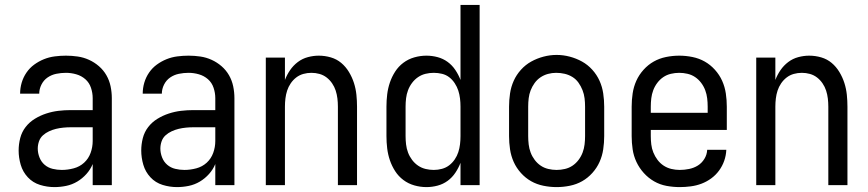

<svg xmlns="http://www.w3.org/2000/svg" viewBox="-20 -755 3540 783"><path d="M202 8Q172 8 143 -1Q114 -10 93.5 -32Q73 -54 64.5 -83Q56 -112 56 -141Q56 -167 62.5 -192Q69 -217 84.5 -237Q100 -257 122 -270.5Q144 -284 168.5 -292Q193 -300 218 -303Q243 -306 269 -306H358V-355Q358 -376 351 -397Q344 -418 328 -432Q312 -446 291 -452Q270 -458 249 -458Q229 -458 209.5 -454Q190 -450 174 -439Q158 -428 149 -410Q140 -392 140 -373Q140 -373 140 -373Q140 -373 140 -373Q140 -373 140 -373Q140 -373 140 -373Q140 -373 140 -373Q140 -373 140 -373H62Q62 -373 62 -373Q62 -373 62 -373Q62 -396 68.5 -418Q75 -440 88 -459Q101 -478 119.5 -491.5Q138 -505 159 -513.5Q180 -522 203 -525Q226 -528 249 -528Q273 -528 297 -524.5Q321 -521 343 -511Q365 -501 383.5 -485Q402 -469 414 -448Q426 -427 431 -403Q436 -379 436 -355V0H358V-86Q349 -64 332.5 -45.5Q316 -27 295 -14.5Q274 -2 250 3Q226 8 202 8ZM232 -62Q256 -62 280.5 -68.5Q305 -75 323 -91.5Q341 -108 349.5 -131.5Q358 -155 358 -180V-236H269Q254 -236 238.5 -234.5Q223 -233 208.5 -229.5Q194 -226 180 -219.5Q166 -213 155 -203Q144 -193 139 -178.5Q134 -164 134 -149Q134 -131 141 -113Q148 -95 162 -83Q176 -71 194.5 -66.5Q213 -62 232 -62Z M702 8Q672 8 643 -1Q614 -10 593.5 -32Q573 -54 564.5 -83Q556 -112 556 -141Q556 -167 562.5 -192Q569 -217 584.5 -237Q600 -257 622 -270.5Q644 -284 668.5 -292Q693 -300 718 -303Q743 -306 769 -306H858V-355Q858 -376 851 -397Q844 -418 828 -432Q812 -446 791 -452Q770 -458 749 -458Q729 -458 709.5 -454Q690 -450 674 -439Q658 -428 649 -410Q640 -392 640 -373Q640 -373 640 -373Q640 -373 640 -373Q640 -373 640 -373Q640 -373 640 -373Q640 -373 640 -373Q640 -373 640 -373H562Q562 -373 562 -373Q562 -373 562 -373Q562 -396 568.5 -418Q575 -440 588 -459Q601 -478 619.5 -491.5Q638 -505 659 -513.5Q680 -522 703 -525Q726 -528 749 -528Q773 -528 797 -524.5Q821 -521 843 -511Q865 -501 883.5 -485Q902 -469 914 -448Q926 -427 931 -403Q936 -379 936 -355V0H858V-86Q849 -64 832.5 -45.5Q816 -27 795 -14.5Q774 -2 750 3Q726 8 702 8ZM732 -62Q756 -62 780.5 -68.5Q805 -75 823 -91.5Q841 -108 849.5 -131.5Q858 -155 858 -180V-236H769Q754 -236 738.5 -234.5Q723 -233 708.5 -229.5Q694 -226 680 -219.5Q666 -213 655 -203Q644 -193 639 -178.5Q634 -164 634 -149Q634 -131 641 -113Q648 -95 662 -83Q676 -71 694.5 -66.5Q713 -62 732 -62Z M1064 0V-520H1142V-429Q1150 -450 1163 -469Q1176 -488 1194.5 -502Q1213 -516 1235.5 -522Q1258 -528 1280 -528Q1305 -528 1329 -521Q1353 -514 1371.5 -498.5Q1390 -483 1403 -461.5Q1416 -440 1423.5 -416.5Q1431 -393 1433.5 -368.5Q1436 -344 1436 -320V0H1358V-320Q1358 -337 1356 -353.5Q1354 -370 1349 -385.5Q1344 -401 1334.5 -415Q1325 -429 1312 -439Q1299 -449 1283 -453.5Q1267 -458 1250 -458Q1233 -458 1217 -453.5Q1201 -449 1188 -439Q1175 -429 1165.5 -415Q1156 -401 1151 -385.5Q1146 -370 1144 -353.5Q1142 -337 1142 -320V0Z M1719 8Q1694 8 1669.5 1Q1645 -6 1625 -21Q1605 -36 1591.5 -57Q1578 -78 1570 -101.5Q1562 -125 1559 -150Q1556 -175 1556 -200V-320Q1556 -345 1559 -370Q1562 -395 1570 -418.5Q1578 -442 1591.5 -463Q1605 -484 1625 -499Q1645 -514 1669.5 -521Q1694 -528 1719 -528Q1742 -528 1764.5 -522Q1787 -516 1805.5 -502.5Q1824 -489 1837 -469.5Q1850 -450 1858 -429V-735H1936V0H1858V-91Q1850 -70 1837 -50.5Q1824 -31 1805.5 -17.5Q1787 -4 1764.5 2Q1742 8 1719 8ZM1749 -62Q1749 -62 1749 -62Q1749 -62 1749 -62Q1766 -62 1782.5 -66.5Q1799 -71 1812 -81Q1825 -91 1834.5 -105Q1844 -119 1849 -134.5Q1854 -150 1856 -166.5Q1858 -183 1858 -200V-320Q1858 -337 1856 -353.5Q1854 -370 1849 -385.5Q1844 -401 1834.5 -415.5Q1825 -430 1812 -440Q1799 -450 1782.5 -454Q1766 -458 1749 -458Q1732 -458 1715.5 -454Q1699 -450 1685 -440.5Q1671 -431 1660.5 -417Q1650 -403 1644 -387Q1638 -371 1636 -354Q1634 -337 1634 -320V-200Q1634 -183 1636 -166Q1638 -149 1644 -133Q1650 -117 1660.5 -103Q1671 -89 1685 -79.5Q1699 -70 1715.5 -66Q1732 -62 1749 -62Z M2250 8Q2223 8 2196 2.5Q2169 -3 2146 -16Q2123 -29 2104.5 -49.5Q2086 -70 2075 -94.5Q2064 -119 2060 -146Q2056 -173 2056 -200V-320Q2056 -347 2060 -374Q2064 -401 2075 -425.5Q2086 -450 2104.5 -470.5Q2123 -491 2146.5 -504Q2170 -517 2196.5 -524Q2223 -531 2250 -531Q2277 -531 2303.5 -524Q2330 -517 2353.5 -504Q2377 -491 2395.5 -470.5Q2414 -450 2425 -425.5Q2436 -401 2440 -374Q2444 -347 2444 -320V-200Q2444 -173 2440 -146Q2436 -119 2425 -94.5Q2414 -70 2395.5 -49.5Q2377 -29 2354 -16Q2331 -3 2304 2.5Q2277 8 2250 8ZM2250 -62Q2267 -62 2284 -66Q2301 -70 2315 -79.5Q2329 -89 2339.5 -103Q2350 -117 2356 -133Q2362 -149 2364 -166Q2366 -183 2366 -200V-320Q2366 -337 2364 -354Q2362 -371 2355.5 -387.5Q2349 -404 2339 -418Q2329 -432 2314.5 -441Q2300 -450 2283 -454Q2266 -458 2248 -458Q2231 -458 2214.5 -453.5Q2198 -449 2184 -439.5Q2170 -430 2160 -416Q2150 -402 2144 -386.5Q2138 -371 2136 -354Q2134 -337 2134 -320V-200Q2134 -183 2136 -166Q2138 -149 2144 -133Q2150 -117 2160.5 -103Q2171 -89 2185 -79.5Q2199 -70 2216 -66Q2233 -62 2250 -62Z M2752 8Q2725 8 2698 3Q2671 -2 2647.5 -15.5Q2624 -29 2605.5 -49.5Q2587 -70 2575.5 -94.5Q2564 -119 2560 -146Q2556 -173 2556 -200V-320Q2556 -347 2560 -374Q2564 -401 2575 -425.5Q2586 -450 2604.5 -470.5Q2623 -491 2646 -504Q2669 -517 2696 -522.5Q2723 -528 2750 -528Q2777 -528 2804 -522.5Q2831 -517 2854 -504Q2877 -491 2895.5 -470.5Q2914 -450 2925 -425.5Q2936 -401 2940 -374Q2944 -347 2944 -320V-225H2634V-200Q2634 -183 2636 -166Q2638 -149 2644.5 -133Q2651 -117 2661.5 -103Q2672 -89 2686.5 -79.5Q2701 -70 2718 -66Q2735 -62 2752 -62Q2771 -62 2790.5 -66Q2810 -70 2826 -80Q2842 -90 2852.5 -107Q2863 -124 2864 -144H2942Q2941 -121 2933.5 -99.5Q2926 -78 2912.5 -59.5Q2899 -41 2880.5 -27.5Q2862 -14 2841 -6Q2820 2 2797 5Q2774 8 2752 8ZM2866 -295V-320Q2866 -337 2864 -354Q2862 -371 2856 -387Q2850 -403 2839.5 -417Q2829 -431 2815 -440.5Q2801 -450 2784 -454Q2767 -458 2750 -458Q2733 -458 2716 -454Q2699 -450 2685 -440.5Q2671 -431 2660.5 -417Q2650 -403 2644 -387Q2638 -371 2636 -354Q2634 -337 2634 -320V-295Z M3064 0V-520H3142V-429Q3150 -450 3163 -469Q3176 -488 3194.5 -502Q3213 -516 3235.5 -522Q3258 -528 3280 -528Q3305 -528 3329 -521Q3353 -514 3371.5 -498.5Q3390 -483 3403 -461.5Q3416 -440 3423.5 -416.5Q3431 -393 3433.5 -368.5Q3436 -344 3436 -320V0H3358V-320Q3358 -337 3356 -353.5Q3354 -370 3349 -385.5Q3344 -401 3334.5 -415Q3325 -429 3312 -439Q3299 -449 3283 -453.5Q3267 -458 3250 -458Q3233 -458 3217 -453.5Q3201 -449 3188 -439Q3175 -429 3165.5 -415Q3156 -401 3151 -385.5Q3146 -370 3144 -353.5Q3142 -337 3142 -320V0Z"/></svg>

Font: Zed Sans
Style: Regular
Weight: 400
Designer: Belleve Invis
Foundry: Belleve Invis
Version: Version 1.0.0; ttfautohint (v1.8.4)